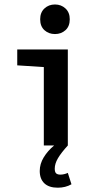

<svg xmlns="http://www.w3.org/2000/svg" viewBox="-20 -663 478 875"><path d="M163.1 -575.2Q163.1 -606.4 182.6 -624.5Q202.1 -642.6 230.5 -642.6Q258.8 -642.6 278.3 -624.5Q297.9 -606.4 297.9 -575.2Q297.9 -543 278.3 -525.4Q258.8 -507.8 230.5 -507.8Q202.1 -507.8 182.6 -525.4Q163.1 -543 163.1 -575.2ZM305.7 176.8Q278.3 192.4 243.2 192.4Q203.1 192.4 182.1 172.4Q161.1 152.3 161.1 116.2Q161.1 84 179.2 54.2Q197.3 24.4 226.6 0H179.7V-357.4L58.6 -365.2V-437.5H289.1V0Q258.8 33.2 244.1 58.1Q229.5 83 229.5 105.5Q229.5 121.1 235.8 127Q242.2 132.8 254.9 132.8Q271.5 132.8 289.1 125Z"/></svg>

Font: Sudo
Style: Bold
Weight: 700
Monospace: yes
Designer: Jens Kutilek
Foundry: Jens Kutilek
Version: Version 0.040